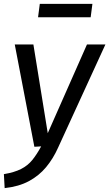

<svg xmlns="http://www.w3.org/2000/svg" viewBox="-29 -756 563 989"><path d="M419 -527H514L270 5Q245 61 208.5 105Q172 149 120 177Q68 205 -5 213L-9 141Q45 132 79.5 114.5Q114 97 137.5 68Q161 39 183 -2L148 0L47 -527H143L217 -70ZM447 -736 438 -667H167L176 -736Z"/></svg>

Font: Fira Sans Variable
Style: Italic
Weight: 397
Italic angle: -8°
Designer: Carrois Corporate & Edenspiekermann AG
Foundry: Carrois Corporate GbR & Edenspiekermann AG
Version: Version 4.202